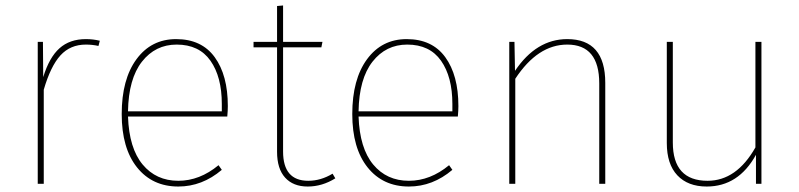

<svg xmlns="http://www.w3.org/2000/svg" viewBox="-20 -672 2921 702"><path d="M294 -529Q321 -529 345 -523L340 -504Q318 -509 294 -509Q237 -509 201 -469.5Q165 -430 140 -344V0H118V-519H137L138 -390Q160 -462 197.5 -495.5Q235 -529 294 -529Z M791 -265V-292Q791 -391 749.5 -450Q708 -509 626 -509Q548 -509 499 -446.5Q450 -384 448 -265ZM813 -284Q813 -268 811 -246H448Q452 -130 501.5 -70.5Q551 -11 632 -11Q710 -11 779 -68L791 -51Q719 10 632 10Q537 10 481 -60Q425 -130 425 -255Q425 -382 479 -455.5Q533 -529 624 -529Q717 -529 765 -463Q813 -397 813 -284Z M1196 -37 1206 -20Q1158 10 1105 10Q1052 10 1022.5 -22.5Q993 -55 993 -117V-499H907V-519H993V-650L1015 -652V-519H1159L1155 -499H1015V-118Q1015 -11 1107 -11Q1153 -11 1196 -37Z M1634 -265V-292Q1634 -391 1592.5 -450Q1551 -509 1469 -509Q1391 -509 1342 -446.5Q1293 -384 1291 -265ZM1656 -284Q1656 -268 1654 -246H1291Q1295 -130 1344.5 -70.5Q1394 -11 1475 -11Q1553 -11 1622 -68L1634 -51Q1562 10 1475 10Q1380 10 1324 -60Q1268 -130 1268 -255Q1268 -382 1322 -455.5Q1376 -529 1467 -529Q1560 -529 1608 -463Q1656 -397 1656 -284Z M2054 -529Q2193 -529 2193 -369V0H2171V-367Q2171 -509 2054 -509Q1946 -509 1864 -384V0H1842V-519H1861L1863 -413Q1941 -529 2054 -529Z M2764 0H2744V-106Q2680 10 2564 10Q2495 10 2456.5 -31Q2418 -72 2418 -149V-519H2440V-151Q2440 -11 2567 -11Q2673 -11 2742 -133V-519H2764Z"/></svg>

Font: FiraSans
Style: Regular
Weight: 150
Designer: Carrois Corporate & Edenspiekermann AG
Foundry: Carrois Corporate GbR & Edenspiekermann AG
Version: Version 3.106;PS 003.106;hotconv 1.0.70;makeotf.lib2.5.58329